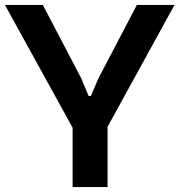

<svg xmlns="http://www.w3.org/2000/svg" viewBox="-23 -760 729 780"><path d="M272 -241 -3 -740H151L307 -442L337 -370H346L377 -442L533 -740H686L414 -245V0H272Z"/></svg>

Font: Encode Sans Normal
Style: SemiBold
Weight: 600
Designer: Pablo Impallari, Andres Torresi
Foundry: Pablo Impallari, Andres Torresi
Version: Version 1.000; ttfautohint (v1.00) -l 8 -r 50 -G 200 -x 14 -